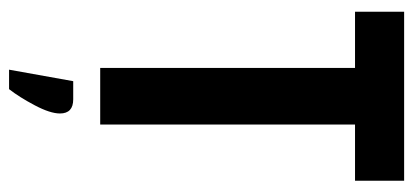

<svg xmlns="http://www.w3.org/2000/svg" viewBox="-270 -458 933 434"><g transform="rotate(90 197.0 -240.5)"><path d="M163 61H204Q236 61 236 91Q236 113 217.5 148Q199 183 181 206H137ZM388 -687V-576H261V0H133V-576H6V-687Z"/></g></svg>

Font: Khand ExtraBold
Style: Regular
Weight: 800
Designer: Sanchit Sawaria and Jyotish Sonowal (Devanagari), Satya Rajpurohit (Latin)
Foundry: Indian Type Foundry
Version: Version 2.000;PS 1.0;hotconv 1.0.79;makeotf.lib2.5.61930